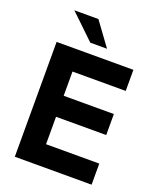

<svg xmlns="http://www.w3.org/2000/svg" viewBox="-162 -998 901 1095"><g transform="rotate(20 288.0 -450.5)"><path d="M63 -697H529V-569H206V-422H510.5V-294.5H206V-128H529V0H63ZM96.5 -901H242.5L346.5 -758.5H245Z"/></g></svg>

Font: HK Grotesk ExtraBold
Style: Regular
Weight: 800
Designer: Alfredo Marco Pradil
Foundry: Hanken Design Co.
Version: Version 3.001